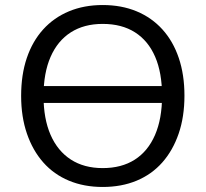

<svg xmlns="http://www.w3.org/2000/svg" viewBox="-20 -734 817 763"><path d="M114 -325V-392H668V-325ZM388 9Q314 9 254 -16Q194 -41 152 -88.5Q110 -136 87 -203Q64 -270 64 -353Q64 -437 86.5 -503.5Q109 -570 151.5 -617Q194 -664 254 -689Q314 -714 388 -714Q463 -714 523 -689Q583 -664 625.5 -617Q668 -570 690.5 -503.5Q713 -437 713 -354Q713 -270 690 -203Q667 -136 625 -88.5Q583 -41 523 -16Q463 9 388 9ZM388 -66Q463 -66 515.5 -99.5Q568 -133 596 -197.5Q624 -262 624 -353Q624 -445 596.5 -508.5Q569 -572 516.5 -605.5Q464 -639 388 -639Q314 -639 261.5 -605.5Q209 -572 181 -508Q153 -444 153 -353Q153 -262 181 -198Q209 -134 261.5 -100Q314 -66 388 -66Z"/></svg>

Font: Nunito Sans 11pt
Style: Regular
Weight: 400
Version: Version 3.101;gftools[0.9.27]